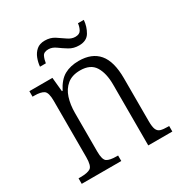

<svg xmlns="http://www.w3.org/2000/svg" viewBox="-168 -843 918 967"><g transform="rotate(-30 291.0 -359.0)"><path d="M29 0V-32H41Q82 -32 99 -43.5Q116 -55 116 -105V-433Q116 -481 99 -492.5Q82 -504 45 -504H34V-536H168L176 -454H180Q206 -505 241 -524.5Q276 -544 325 -544Q401 -544 440 -498Q479 -452 479 -354V-105Q479 -72 485.5 -56.5Q492 -41 507 -36.5Q522 -32 549 -32H556V0H416V-354Q416 -420 391.5 -459.5Q367 -499 307 -499Q260 -499 231.5 -475.5Q203 -452 190.5 -413Q178 -374 178 -326V-102Q178 -54 194.5 -43Q211 -32 251 -32H259V0ZM367 -610Q335 -610 310.5 -625Q286 -640 265 -655.5Q244 -671 222 -671Q195 -671 187 -654Q179 -637 176 -616H142Q144 -640 153 -663.5Q162 -687 180 -702.5Q198 -718 228 -718Q260 -718 284 -702.5Q308 -687 329 -672Q350 -657 372 -657Q397 -657 406 -673.5Q415 -690 417 -710H451Q448 -672 429.5 -641Q411 -610 367 -610Z"/></g></svg>

Font: Noto Serif Hebrew SemiCondensed Light
Style: Regular
Weight: 300
Width: 4
Designer: Monotype Design Team
Foundry: Monotype Imaging Inc.
Version: Version 2.004; ttfautohint (v1.8.4.7-5d5b)